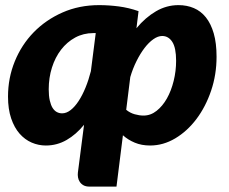

<svg xmlns="http://www.w3.org/2000/svg" viewBox="-20 -546 870 731"><path d="M460.5 -128Q475 -116 492.8 -111Q510.5 -106 526.5 -106Q553.5 -106 576.2 -124Q599 -142 615.5 -171.2Q632 -200.5 641.2 -238Q650.5 -275.5 650.5 -314.5Q650.5 -364 636 -386.5Q621.5 -409 597.5 -409Q581.5 -409 564 -396.8Q546.5 -384.5 530.2 -363.2Q514 -342 499.8 -313.5Q485.5 -285 476 -252.5ZM335.5 -420Q297.5 -420 266.2 -403Q235 -386 212.5 -356.8Q190 -327.5 177.8 -288.8Q165.5 -250 165.5 -206Q165.5 -181 169.5 -163.5Q173.5 -146 180.2 -135.2Q187 -124.5 196.2 -119.5Q205.5 -114.5 216.5 -114.5Q233 -114.5 249 -127Q265 -139.5 279.2 -161.2Q293.5 -183 305.5 -212.2Q317.5 -241.5 326 -275L344.5 -420ZM499.5 -438.5Q533.5 -479.5 573.8 -503Q614 -526.5 659.5 -526.5Q691.5 -526.5 718 -515.2Q744.5 -504 763.8 -480Q783 -456 793.8 -418.8Q804.5 -381.5 804.5 -330Q804.5 -262 783.8 -200.8Q763 -139.5 728 -93Q693 -46.5 647.2 -19.2Q601.5 8 551.5 8Q519 8 493.2 -2.8Q467.5 -13.5 448 -31L423.5 164.5H321.5Q307 164.5 298 159.5Q289 154.5 283.8 146.5Q278.5 138.5 277 129.2Q275.5 120 276.5 111.5L300 -71Q270 -34 233.5 -13Q197 8 154.5 8Q126.5 8 100.5 -3.2Q74.5 -14.5 54.5 -37.2Q34.5 -60 22.5 -95.2Q10.5 -130.5 10.5 -178.5Q10.5 -249 36.2 -312.2Q62 -375.5 108.2 -423Q154.5 -470.5 218 -498.5Q281.5 -526.5 357.5 -526.5Q394.5 -526.5 432.5 -521.5Q470.5 -516.5 507.5 -503.5Z"/></svg>

Font: Lato ExtraBold
Style: Italic
Weight: 800
Italic angle: -7°
Designer: Lukasz Dziedzic with Adam Twardoch and Botio Nikoltchev
Foundry: tyPoland Lukasz Dziedzic
Version: Version 2.015; 2015-08-06; http://www.latofonts.com/